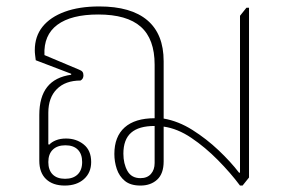

<svg xmlns="http://www.w3.org/2000/svg" viewBox="-20 -572 895 596"><path d="M181 4Q144 4 123 -16Q102 -36 102 -73V-215Q102 -271 126.5 -302Q151 -333 201 -340V-343L91 -385Q90 -393 89 -401Q88 -409 88 -416Q88 -459 112 -489Q136 -519 181 -535.5Q226 -552 288 -552Q387 -552 437.5 -509Q488 -466 488 -382V-204Q534 -196 577.5 -168.5Q621 -141 658.5 -105.5Q696 -70 722 -36H725V-523L745 -548H753V-21L733 4H725Q696 -35 656.5 -75Q617 -115 574 -144Q531 -173 488 -179V-71Q488 -33 468 -14.5Q448 4 416 4Q385 4 367.5 -10.5Q350 -25 342.5 -47.5Q335 -70 335 -94Q335 -148 367 -176.5Q399 -205 460 -205V-371Q460 -451 417 -489Q374 -527 285 -527Q201 -527 158 -495Q115 -463 118 -401L225 -356Q233 -353 236 -349Q239 -345 239 -338Q239 -327 230 -322Q183 -322 156.5 -295.5Q130 -269 130 -222V-124L133 -123Q140 -131 153.5 -136.5Q167 -142 185 -142Q217 -142 240 -123.5Q263 -105 263 -69Q263 -36 240.5 -16Q218 4 181 4ZM182 -17Q207 -17 221 -30.5Q235 -44 235 -69Q235 -94 221.5 -107.5Q208 -121 183 -121Q158 -121 144 -107.5Q130 -94 130 -69Q130 -44 143.5 -30.5Q157 -17 182 -17ZM416 -19Q437 -19 448.5 -32Q460 -45 460 -66V-181Q411 -181 387 -160Q363 -139 363 -95Q363 -64 375.5 -41.5Q388 -19 416 -19Z"/></svg>

Font: Noto Serif Thai Thin
Style: Regular
Weight: 250
Version: Version 2.001